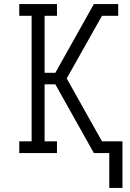

<svg xmlns="http://www.w3.org/2000/svg" viewBox="-20 -755 640 947"><path d="M519 172V0H443L253 -339H200V-58H261V0H75V-58H136V-677H75V-735H261V-677H200V-396H253L443 -735H563V-677H483L309 -368L483 -58H584V172Z"/></svg>

Font: Iosevka Curly Slab LtEx
Style: Regular
Weight: 300
Width: 7
Monospace: yes
Designer: Belleve Invis
Foundry: Belleve Invis
Version: Version 11.1.0; ttfautohint (v1.8.3)